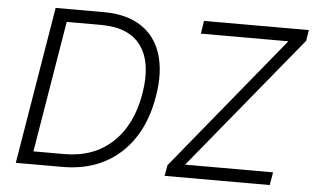

<svg xmlns="http://www.w3.org/2000/svg" viewBox="-51 -806 1445 885"><g transform="rotate(5 671.5 -363.5)"><path d="M266 0H51.1L171.9 -727.3H396Q499.3 -727.3 567.1 -683.6Q634.9 -639.9 661 -557.4Q687.1 -474.8 668 -361.9Q639.6 -190.7 534.4 -95.3Q429.3 0 266 0ZM127.5 -59.7H269.5Q407 -59.7 494 -141.9Q581 -224.1 604.8 -369.3Q628.6 -511.7 573.2 -589.7Q517.8 -667.6 386 -667.6H228.3ZM739.7 0 748.6 -50.1 1253.9 -667.6H849.1L858.3 -727.3H1343.4L1335.6 -677.2L829.2 -59.7H1236.2L1226.2 0Z"/></g></svg>

Font: Karasuma Gothic
Style: Light Italic
Weight: 300
Italic angle: 9.39998°
Designer: Rasmus Andersson / Ryoko Nishizuka
Foundry: rsms
Version: Version 1.00